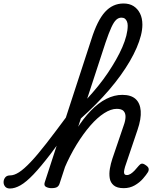

<svg xmlns="http://www.w3.org/2000/svg" viewBox="-210 -1062 906 1099"><path d="M-153 17Q-172 17 -181 5.5Q-190 -6 -189.5 -20.5Q-189 -35 -180 -46.5Q-171 -58 -152 -58Q-129 -58 -101 -76Q-73 -94 -34.5 -134.5Q4 -175 56 -242Q108 -309 179 -405Q190 -421 203.5 -417.5Q217 -414 222 -399.5Q227 -385 215 -368Q137 -256 80 -181.5Q23 -107 -18.5 -63.5Q-60 -20 -92.5 -1.5Q-125 17 -153 17ZM498 15Q460 15 441 -1Q422 -17 418 -42.5Q414 -68 419 -97Q424 -126 433 -153L498 -344Q508 -371 508.5 -392.5Q509 -414 497.5 -426.5Q486 -439 458 -439Q425 -439 386 -414Q347 -389 307 -343Q267 -297 228.5 -234.5Q190 -172 158 -97L152 -173Q186 -255 226 -319Q266 -383 309.5 -428Q353 -473 398.5 -496Q444 -519 490 -519Q540 -519 566 -495.5Q592 -472 595.5 -427Q599 -382 577 -318L506 -108Q501 -91 500 -80.5Q499 -70 503 -65Q507 -60 516 -60Q527 -60 538 -67Q549 -74 560.5 -86Q572 -98 584 -113Q592 -123 600.5 -125Q609 -127 622 -118Q638 -108 640.5 -98Q643 -88 637 -77Q628 -62 608.5 -39.5Q589 -17 561 -1Q533 15 498 15ZM84 15Q68 15 54 8Q40 1 46 -18L313 -837Q347 -945 391 -993.5Q435 -1042 497 -1042Q531 -1042 554.5 -1027Q578 -1012 591.5 -985Q605 -958 605 -921Q605 -892 596.5 -858.5Q588 -825 572 -788Q556 -751 533 -711.5Q510 -672 480.5 -631Q451 -590 415.5 -548.5Q380 -507 339 -465.5Q298 -424 253 -384L131 -11Q127 2 117 8.5Q107 15 84 15ZM289 -497Q322 -533 352 -570Q382 -607 407.5 -645Q433 -683 454 -720Q475 -757 490 -791.5Q505 -826 513 -857.5Q521 -889 521 -915Q521 -929 516.5 -939.5Q512 -950 504.5 -955.5Q497 -961 485 -961Q469 -961 455.5 -949Q442 -937 427.5 -905.5Q413 -874 394 -818Z"/></svg>

Font: Playwrite IN
Style: Regular
Weight: 400
Designer: Veronika Burian, José Scaglione
Foundry: TypeTogether
Version: Version 1.002